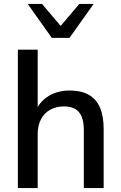

<svg xmlns="http://www.w3.org/2000/svg" viewBox="-20 -958 616 978"><path d="M71 0V-705H172V-384H158Q180 -440 227 -468.5Q274 -497 335 -497Q393 -497 431.5 -475.5Q470 -454 489 -410.5Q508 -367 508 -301V0H407V-295Q407 -337 396 -363.5Q385 -390 363 -403Q341 -416 306 -416Q266 -416 235.5 -399Q205 -382 188.5 -350Q172 -318 172 -276V0ZM244 -765 121 -938H194L289 -826L384 -938H457L334 -765Z"/></svg>

Font: Nunito Sans 12pt ExtraLight 12pt SemiBold
Style: Regular
Weight: 600
Version: Version 3.101;gftools[0.9.27]